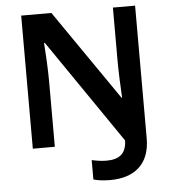

<svg xmlns="http://www.w3.org/2000/svg" viewBox="-60 -769 915 1026"><g transform="rotate(-5 397.5 -255.5)"><path d="M489 203C617 203 703 139 703 -2V-714H584V-428C584 -371 588 -282 591 -230H588L254 -714H92V0H210V-353C210 -413 205 -507 201 -558H205L587 -1C585 72 545 98 479 98C449 98 423 93 400 88V192C420 198 450 203 489 203Z"/></g></svg>

Font: Noto Sans Thaana SemiBold
Style: Regular
Weight: 600
Designer: David Williams
Foundry: Google Inc.
Version: Version 3.001